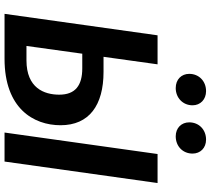

<svg xmlns="http://www.w3.org/2000/svg" viewBox="-62 -888 950 867"><g transform="rotate(90 413.5 -455.0)"><path d="M378 -773C422 -773 456 -805 456 -849C456 -884 430 -910 392 -910C347 -910 314 -878 314 -834C314 -799 339 -773 378 -773ZM674 -849C674 -884 649 -910 611 -910C566 -910 533 -878 533 -834C533 -799 558 -773 596 -773C641 -773 674 -805 674 -849ZM305 -447H237L271 -691H140L43 0H246C470 0 546 -131 546 -253C546 -382 456 -447 305 -447ZM676 -691 579 0H710L807 -691ZM253 -99H188L223 -351H289C366 -351 408 -320 408 -247C408 -179 378 -99 253 -99Z"/></g></svg>

Font: Fira Sans Medium
Style: Italic
Weight: 500
Italic angle: -8°
Designer: bBox Type GmbH & Carrois Corporate GbR & Edenspiekermann AG
Foundry: bBox Type GmbH & Carrois Corporate GbR & Edenspiekermann AG
Version: Version 4.301;PS 004.301;hotconv 1.0.88;makeotf.lib2.5.64775